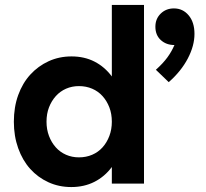

<svg xmlns="http://www.w3.org/2000/svg" viewBox="-20 -742 834 776"><path d="M562 -722H432V-433Q403 -472 362 -493Q321 -514 269 -514Q219 -514 176.5 -494.5Q134 -475 102.5 -440.5Q71 -406 53.5 -357.5Q36 -309 36 -250Q36 -192 53.5 -143Q71 -94 102 -59.5Q133 -25 175.5 -5.5Q218 14 268 14Q320 14 361.5 -7Q403 -28 432 -67V0H562ZM299 -106Q271 -106 247 -116.5Q223 -127 205.5 -146.5Q188 -166 178 -192.5Q168 -219 168 -250Q168 -282 178 -308Q188 -334 205.5 -353.5Q223 -373 247 -383.5Q271 -394 299 -394Q328 -394 352.5 -383.5Q377 -373 394.5 -353.5Q412 -334 422 -308Q432 -282 432 -250Q432 -219 422 -192.5Q412 -166 394.5 -146.5Q377 -127 352.5 -116.5Q328 -106 299 -106ZM608 -634Q608 -666 629.5 -687Q651 -708 683 -708Q719 -708 742.5 -680Q766 -652 766 -605Q766 -557 739 -505.5Q712 -454 662 -410L610 -460Q639 -486 656.5 -510Q674 -534 685 -560Q652 -560 630 -580Q608 -600 608 -634Z"/></svg>

Font: NT Somic Bold
Style: Regular
Weight: 700
Designer: Ravid Balaliev — lead type designer, mastering
Michael Voronin — secret advisor, marketing
Ivan Kovalenko — best boy
Foundry: NT Type
Version: Version 0.7